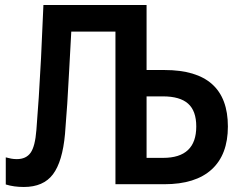

<svg xmlns="http://www.w3.org/2000/svg" viewBox="-20 -734 969 765"><path d="M75 11Q35 11 3 1V-107Q14 -104 24.5 -102Q35 -100 47 -100Q84 -100 102 -125.5Q120 -151 125 -216Q130 -279 134.5 -347Q139 -415 143.5 -503Q148 -591 153 -714H564V-455H636Q888 -455 888 -230Q888 -118 823.5 -59Q759 0 635 0H440V-608H264Q259 -522 255.5 -452Q252 -382 248 -321Q244 -260 239 -200Q229 -90 191 -39.5Q153 11 75 11ZM564 -105H630Q762 -105 762 -230Q762 -292 729.5 -321Q697 -350 629 -350H564Z"/></svg>

Font: Noto Sans SemiCondensed SemiBold
Style: Regular
Weight: 600
Width: 4
Designer: Monotype Design Team
Foundry: Monotype Imaging Inc.
Version: Version 2.013; ttfautohint (v1.8.4.7-5d5b)